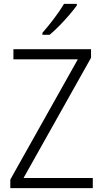

<svg xmlns="http://www.w3.org/2000/svg" viewBox="-20 -967 530 987"><path d="M457 0H33V-44L380 -662H49V-714H448V-670L101 -52H457ZM375 -939Q360 -918 336 -890Q312 -862 285 -834.5Q258 -807 235 -788H198V-798Q227 -831 258 -872Q289 -913 309 -947H375Z"/></svg>

Font: Noto Sans Gurmukhi SemiCondensed Light
Style: Regular
Weight: 300
Width: 4
Designer: Jelle Bosma - Monotype Design Team
Foundry: Monotype Imaging Inc.
Version: Version 2.004; ttfautohint (v1.8.4.7-5d5b)